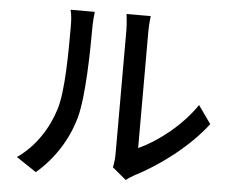

<svg xmlns="http://www.w3.org/2000/svg" viewBox="-54 -821 1108 917"><g transform="rotate(5 500.0 -362.0)"><path d="M515 -22 581 33C589 27 601 18 619 8C734 -50 875 -155 960 -268L899 -354C827 -248 714 -163 627 -124C627 -167 627 -607 627 -677C627 -718 631 -751 632 -757H516C516 -751 522 -718 522 -677C522 -607 522 -134 522 -85C522 -62 519 -39 515 -22ZM54 -31 150 33C235 -39 298 -137 328 -247C355 -347 359 -560 359 -674C359 -709 363 -746 364 -754H248C254 -731 256 -707 256 -673C256 -558 256 -363 227 -274C198 -182 141 -91 54 -31Z"/></g></svg>

Font: Noto Sans JP Medium
Style: Regular
Weight: 500
Designer: Ryoko NISHIZUKA 西塚涼子 (kana, bopomofo & ideographs); Paul D. Hunt (Latin, Greek & Cyrillic); Sandoll Communications 산돌커뮤니
Foundry: Adobe
Version: Version 2.004;hotconv 1.0.118;makeotfexe 2.5.65603